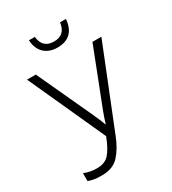

<svg xmlns="http://www.w3.org/2000/svg" viewBox="-218 -1028 1036 1154"><g transform="rotate(-30 300.0 -451.5)"><path d="M426 -913H385Q375 -831 298 -831Q218 -831 210 -913H169Q173 -852 207.5 -820.5Q242 -789 297 -789Q415 -789 426 -913ZM334 -157 557 -714H495L344 -326Q329 -288 317 -246H314Q306 -271 298 -288Q290 -305 279 -331L102 -714H41L283 -182Q254 -108 224.5 -75Q195 -42 140 -42Q92 -42 51 -59V-4Q69 2 88.5 6Q108 10 144 10Q222 10 264 -37Q306 -84 334 -157Z"/></g></svg>

Font: Noto Sans Mono UI Light
Style: Regular
Weight: 300
Designer: Monotype Design team
Foundry: Monotype Imaging Inc.
Version: 1.000